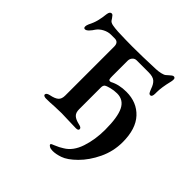

<svg xmlns="http://www.w3.org/2000/svg" viewBox="-237 -877 1270 1270"><g transform="rotate(45 398.0 -242.0)"><path d="M410 198Q410 194 416.5 190.5Q423 187 432 184Q469 169 491 154Q547 121 573 43Q599 -35 599 -127Q599 -245 572 -299Q545 -353 485 -353Q456 -353 427.5 -345.5Q399 -338 391 -332Q381 -323 381 -305V-100Q381 -69 397.5 -53.5Q414 -38 450 -30Q464 -27 470.5 -22.5Q477 -18 477 -10Q477 3 454 3Q428 3 382 1Q338 -1 318 -1Q298 -1 250 1Q214 4 176 4Q166 4 158.5 0.5Q151 -3 151 -9Q151 -24 178 -30Q218 -38 235 -53Q252 -68 252 -100V-558Q252 -599 216 -599H182Q154 -599 126.5 -584.5Q99 -570 84 -548Q75 -533 60.5 -517.5Q46 -502 34 -502Q22 -502 22 -517Q22 -527 28 -541Q45 -574 53 -605Q61 -636 65 -675Q69 -702 86 -702Q92 -702 97.5 -696Q103 -690 109 -681Q115 -672 119 -666Q127 -656 147 -652Q167 -648 200 -646Q277 -643 339 -643Q424 -643 552 -648Q576 -649 597 -654Q618 -659 626 -666L642 -680Q650 -687 657 -692.5Q664 -698 671 -698Q677 -698 681 -693Q685 -688 684 -679Q684 -669 681 -658Q664 -588 664 -544V-531Q664 -499 648 -499Q639 -499 634 -507.5Q629 -516 622 -534Q611 -567 592.5 -583Q574 -599 533 -599H422Q404 -599 392.5 -586Q381 -573 381 -554V-412Q381 -391 383.5 -383.5Q386 -376 394 -376Q400 -376 402 -377Q452 -404 521 -404Q619 -404 679 -339.5Q739 -275 739 -151Q739 -65 702.5 11.5Q666 88 614 139.5Q562 191 520 205Q482 218 452 218Q433 218 421.5 211.5Q410 205 410 198Z"/></g></svg>

Font: EB Garamond SemiBold
Style: Regular
Weight: 600
Designer: Georg Duffner and Octavio Pardo
Foundry: Georg Duffner
Version: Version 1.000